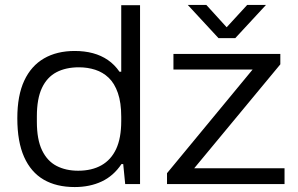

<svg xmlns="http://www.w3.org/2000/svg" viewBox="-20 -744 1204 776"><path d="M282 12Q208 12 156.5 -18Q105 -48 77.5 -109.5Q50 -171 50 -266Q50 -358 78 -418Q106 -478 158 -508Q210 -538 282 -538Q322 -538 355.5 -529Q389 -520 416 -501.5Q443 -483 463 -454H470V-723H546V0H486L478 -81H471Q439 -33 391 -10.5Q343 12 282 12ZM296 -54Q351 -54 390 -76Q429 -98 449.5 -142Q470 -186 470 -255V-272Q470 -329 456.5 -368Q443 -407 419.5 -429.5Q396 -452 365 -462Q334 -472 299 -472Q246 -472 208 -452Q170 -432 149.5 -388.5Q129 -345 129 -274V-252Q129 -180 150 -136.5Q171 -93 208.5 -73.5Q246 -54 296 -54ZM655 0V-44L1001 -463H681V-526H1113V-484L765 -64H1130V0ZM739 -724H814L915 -613H877L979 -724H1055L931 -590H863Z"/></svg>

Font: Archivo SemiExpanded Light
Style: Regular
Weight: 300
Width: 6
Designer: Hector Gatti
Foundry: Omnibus-Type
Version: Version 2.001